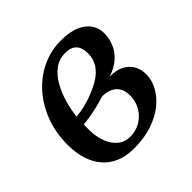

<svg xmlns="http://www.w3.org/2000/svg" viewBox="-149 -708 861 861"><g transform="rotate(-45 281.5 -277.5)"><path d="M236.5 10Q186.5 10 149 -6Q111.5 -22 86.5 -51.8Q61.5 -81.5 49 -122Q36.5 -162.5 36.5 -212Q36.5 -290 61.5 -354.8Q86.5 -419.5 129.5 -466.8Q172.5 -514 228 -539.5Q283.5 -565 345 -565Q403 -565 438.8 -548.8Q474.5 -532.5 490.8 -506.8Q507 -481 507 -452Q507 -419.5 494.8 -388.8Q482.5 -358 455.8 -333.8Q429 -309.5 386 -295.5Q429 -296 456.2 -281.2Q483.5 -266.5 496.8 -241.8Q510 -217 510 -187Q510 -151 491.2 -116Q472.5 -81 437.2 -52.5Q402 -24 351.2 -7Q300.5 10 236.5 10ZM261 -39.5Q298 -39.5 327.2 -57Q356.5 -74.5 374 -104.2Q391.5 -134 391.5 -171Q391.5 -199 380.8 -218Q370 -237 349.8 -246.8Q329.5 -256.5 301 -257Q293.5 -255 282.5 -251.8Q271.5 -248.5 258.8 -245Q246 -241.5 232 -238.5Q214.5 -235 195 -231.5Q175.5 -228 153 -226.5Q152.5 -218 152.2 -209.8Q152 -201.5 152 -193.5Q152 -151 164.8 -116Q177.5 -81 202 -60.2Q226.5 -39.5 261 -39.5ZM154 -274Q171 -275.5 186 -277.8Q201 -280 215.8 -284Q230.5 -288 247 -293.5Q290.5 -308.5 323 -328Q355.5 -347.5 373.5 -374.8Q391.5 -402 391.5 -438Q391.5 -475.5 373.5 -493.8Q355.5 -512 321 -512Q282 -512 252.5 -490.2Q223 -468.5 203 -433Q183 -397.5 171 -355.8Q159 -314 154 -274Z"/></g></svg>

Font: Merriweather 28pt Medium
Style: Italic
Weight: 500
Italic angle: -7.8°
Version: Version 2.101